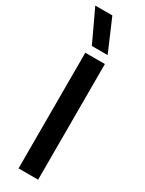

<svg xmlns="http://www.w3.org/2000/svg" viewBox="-236 -895 698 926"><g transform="rotate(30 113.0 -432.5)"><path d="M-9 -865H86L162 -688H74ZM63 -644H172V0H63Z"/></g></svg>

Font: Kanit
Style: Regular
Weight: 400
Designer: Katatrad Team
Foundry: Cadson Demak
Version: Version 1.001